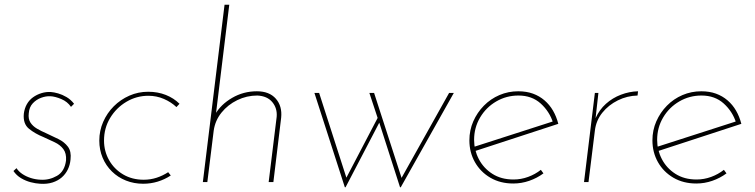

<svg xmlns="http://www.w3.org/2000/svg" viewBox="-20 -772 3201 814"><path d="M150 7Q131 6 110 0.5Q89 -5 69.5 -16.5Q50 -28 37 -47L50 -59Q59 -45 74.5 -34.5Q90 -24 110 -17.5Q130 -11 153 -10Q189 -8 221.5 -26.5Q254 -45 260 -92Q262 -122 248.5 -140Q235 -158 211.5 -169Q188 -180 164 -191Q129 -205 103 -226Q77 -247 81 -290Q84 -313 94 -330.5Q104 -348 120 -359.5Q136 -371 155.5 -377Q175 -383 195 -382Q209 -381 226.5 -376Q244 -371 262 -360.5Q280 -350 294 -332L281 -319Q266 -341 240 -352Q214 -363 194 -364Q175 -365 154.5 -357.5Q134 -350 119 -334Q104 -318 102 -292Q99 -268 109 -252.5Q119 -237 137 -226.5Q155 -216 176 -207Q202 -195 227.5 -182.5Q253 -170 268 -150Q283 -130 279 -96Q277 -73 267.5 -53.5Q258 -34 242 -20Q226 -6 203 1.5Q180 9 150 7Z M704 -28Q678 -11 648.5 -2Q619 7 587 7Q548 7 514 -6.5Q480 -20 454.5 -45Q429 -70 415 -103.5Q401 -137 401 -176Q401 -218 417.5 -255.5Q434 -293 462.5 -321.5Q491 -350 528.5 -366.5Q566 -383 608 -383Q649 -383 683 -369.5Q717 -356 741 -332L728 -318Q706 -339 675 -352.5Q644 -366 609 -366Q559 -366 516 -340.5Q473 -315 447 -272Q421 -229 421 -176Q421 -131 442.5 -93Q464 -55 502 -32.5Q540 -10 589 -10Q618 -10 644 -18.5Q670 -27 693 -42Z M892 -287Q916 -329 964 -357Q1012 -385 1069 -385Q1122 -385 1149.5 -353.5Q1177 -322 1172 -273L1139 0H1119L1153 -277Q1156 -313 1134.5 -339Q1113 -365 1071 -367Q1026 -367 986 -347.5Q946 -328 919 -294.5Q892 -261 886 -218L859 0H840L932 -752H952L894 -277Z M1676 22 1588 -252 1445 22H1442L1313 -378H1333L1452 -8L1445 -12L1581 -272L1546 -378H1566L1685 -10H1678L1884 -378H1904L1679 22Z M2157 -11Q2189 -11 2219 -22Q2249 -33 2273 -52L2284 -37Q2257 -17 2224 -5.5Q2191 6 2156 6Q2101 6 2059 -18.5Q2017 -43 1993.5 -84.5Q1970 -126 1970 -177Q1970 -220 1986.5 -257.5Q2003 -295 2031.5 -324Q2060 -353 2097.5 -369Q2135 -385 2177 -385Q2212 -385 2239.5 -375Q2267 -365 2288.5 -346.5Q2310 -328 2324.5 -303Q2339 -278 2347 -247L1989 -130L1985 -148L2333 -260L2325 -251Q2310 -299 2272.5 -333Q2235 -367 2178 -367Q2127 -367 2084 -342Q2041 -317 2015.5 -274Q1990 -231 1990 -179Q1990 -136 2010 -97.5Q2030 -59 2067.5 -35Q2105 -11 2157 -11Z M2517 -378 2505 -271Q2521 -307 2549 -332Q2577 -357 2612.5 -370.5Q2648 -384 2685 -385L2683 -367Q2639 -366 2599.5 -346.5Q2560 -327 2533.5 -294Q2507 -261 2502 -218L2475 0H2456L2502 -378Z M2933 -11Q2965 -11 2995 -22Q3025 -33 3049 -52L3060 -37Q3033 -17 3000 -5.5Q2967 6 2932 6Q2877 6 2835 -18.5Q2793 -43 2769.5 -84.5Q2746 -126 2746 -177Q2746 -220 2762.5 -257.5Q2779 -295 2807.5 -324Q2836 -353 2873.5 -369Q2911 -385 2953 -385Q2988 -385 3015.5 -375Q3043 -365 3064.5 -346.5Q3086 -328 3100.5 -303Q3115 -278 3123 -247L2765 -130L2761 -148L3109 -260L3101 -251Q3086 -299 3048.5 -333Q3011 -367 2954 -367Q2903 -367 2860 -342Q2817 -317 2791.5 -274Q2766 -231 2766 -179Q2766 -136 2786 -97.5Q2806 -59 2843.5 -35Q2881 -11 2933 -11Z"/></svg>

Font: Josefin Sans Thin Thin
Style: Italic
Weight: 250
Italic angle: -7°
Version: Version 2.000